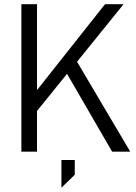

<svg xmlns="http://www.w3.org/2000/svg" viewBox="-20 -710 638 899"><path d="M293.9 -364.3 153.3 -190.4V0H80.1V-690.4H153.3V-288.1L471.7 -690.4H558.6L340.8 -420.9L589.8 0H504.9ZM267.6 39.1H330.1V108.4L267.6 168.9Z"/></svg>

Font: DINish
Style: Regular
Weight: 400
Designer: Bert Driehuis
Foundry: Playbeing
Version: Version 3.008; git-95204e4c-release